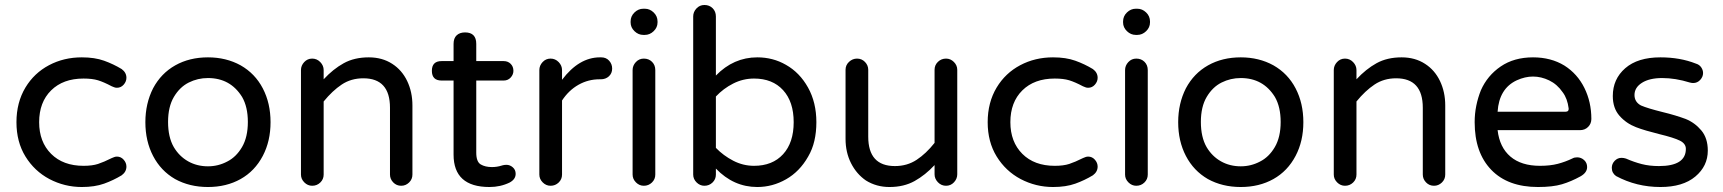

<svg xmlns="http://www.w3.org/2000/svg" viewBox="-20 -768 6910 770"><path d="M308 -18Q239 -18 178 -50Q118 -82 82 -140.5Q46 -199 46 -278Q46 -357 82 -417Q117 -475 176.5 -506.5Q236 -538 308 -538Q360 -538 397.5 -524.5Q435 -511 468 -491Q487 -477 487 -456Q487 -441 476 -428.5Q465 -416 449 -416Q443 -416 438 -418Q433 -420 428 -422Q396 -439 373 -446Q350 -453 315 -453Q233 -453 185 -405.5Q137 -358 137 -278Q137 -199 185 -151Q233 -103 315 -103Q350 -103 373 -110.5Q396 -118 428 -134Q433 -136 438 -138Q443 -140 449 -140Q465 -140 476 -127.5Q487 -115 487 -100Q487 -79 468 -65Q435 -45 397.5 -31.5Q360 -18 308 -18Z M814 -18Q740 -18 682 -50Q625 -83 594 -142.5Q563 -202 563 -278Q563 -353 594 -414Q626 -474 683 -506Q740 -538 814 -538Q887 -538 945 -506Q1003 -473 1034 -413.5Q1065 -354 1065 -278Q1065 -202 1034 -143Q1002 -82 945 -50Q888 -18 814 -18ZM814 -101Q855 -101 891 -120Q927 -138 950.5 -178Q974 -218 974 -279Q974 -339 951 -379Q904 -455 814 -455Q773 -455 737 -437Q701 -419 677.5 -379.5Q654 -340 654 -279Q654 -218 677 -178Q699 -141 734.5 -121Q770 -101 814 -101Z M1232 -23Q1214 -23 1200.5 -36.5Q1187 -50 1187 -68V-487Q1187 -505 1200 -519Q1213 -533 1232 -533Q1251 -533 1264.5 -519Q1278 -505 1278 -487V-450Q1316 -491 1358.5 -514.5Q1401 -538 1459 -538Q1513 -538 1553 -512Q1592 -487 1613 -443Q1634 -399 1634 -345V-68Q1634 -49 1620.5 -36Q1607 -23 1589 -23Q1570 -23 1557 -36.5Q1544 -50 1544 -68V-336Q1544 -454 1437 -454Q1388 -454 1350.5 -429Q1313 -404 1278 -361V-68Q1278 -49 1264.5 -36Q1251 -23 1232 -23Z M1943 -18Q1799 -18 1799 -148V-445H1751Q1712 -445 1712 -484Q1712 -523 1751 -523H1799V-592Q1799 -615 1811.5 -626.5Q1824 -638 1845 -638Q1890 -638 1890 -592V-523H2000Q2017 -523 2028 -512Q2039 -501 2039 -484Q2039 -469 2028 -457Q2017 -445 2000 -445H1890V-156Q1890 -119 1908 -108.5Q1926 -98 1953 -98Q1973 -98 1992 -104Q1994 -104 1995 -105Q1999 -106 2003 -106.5Q2007 -107 2011 -107Q2025 -107 2036.5 -97Q2048 -87 2048 -71Q2048 -49 2024 -36Q1987 -18 1943 -18Z M2188 -23Q2170 -23 2156.5 -36.5Q2143 -50 2143 -68V-487Q2143 -505 2156 -519Q2169 -533 2188 -533Q2207 -533 2220.5 -519Q2234 -505 2234 -487V-448Q2302 -538 2386 -538H2391Q2411 -538 2423 -524.5Q2435 -511 2435 -493Q2435 -474 2422 -462Q2409 -450 2389 -450H2384Q2339 -450 2300 -428Q2261 -406 2234 -365V-68Q2234 -49 2220.5 -36Q2207 -23 2188 -23Z M2560 -628Q2540 -628 2524.5 -643Q2509 -658 2509 -678V-682Q2509 -703 2524.5 -718Q2540 -733 2560 -733H2566Q2586 -733 2601.5 -718Q2617 -703 2617 -682V-678Q2617 -658 2601.5 -643Q2586 -628 2566 -628ZM2562 -23Q2544 -23 2530.5 -36.5Q2517 -50 2517 -68V-487Q2517 -505 2530 -519Q2543 -533 2562 -533Q2582 -533 2595 -520Q2608 -507 2608 -487V-68Q2608 -49 2594.5 -36Q2581 -23 2562 -23Z M3017 -18Q2922 -18 2851 -92V-68Q2851 -49 2837.5 -36Q2824 -23 2805 -23Q2787 -23 2773.5 -36.5Q2760 -50 2760 -68V-702Q2760 -720 2773 -734Q2786 -748 2805 -748Q2825 -748 2838 -735Q2851 -722 2851 -702V-465Q2922 -538 3017 -538Q3080 -538 3132 -508Q3187 -477 3220.5 -417Q3254 -357 3254 -278Q3254 -238 3246 -203.5Q3238 -169 3221 -140Q3187 -80 3132.5 -49Q3078 -18 3017 -18ZM3004 -103Q3078 -103 3120.5 -149.5Q3163 -196 3163 -278Q3163 -360 3120.5 -406.5Q3078 -453 3004 -453Q2960 -453 2920.5 -433Q2881 -413 2851 -381V-175Q2881 -144 2920.5 -123.5Q2960 -103 3004 -103Z M3547 -18Q3495 -18 3453 -44Q3415 -70 3393 -113.5Q3371 -157 3371 -211V-488Q3371 -507 3385 -520Q3399 -533 3417 -533Q3436 -533 3449 -519.5Q3462 -506 3462 -488V-220Q3462 -102 3569 -102Q3618 -102 3656 -127Q3694 -152 3728 -195V-488Q3728 -507 3741.5 -520Q3755 -533 3774 -533Q3792 -533 3805.5 -519.5Q3819 -506 3819 -488V-69Q3819 -51 3806 -37Q3793 -23 3774 -23Q3755 -23 3741.5 -37Q3728 -51 3728 -69V-106Q3691 -66 3648 -42Q3605 -18 3547 -18Z M4203 -18Q4134 -18 4073 -50Q4013 -82 3977 -140.5Q3941 -199 3941 -278Q3941 -357 3977 -417Q4012 -475 4071.5 -506.5Q4131 -538 4203 -538Q4255 -538 4292.5 -524.5Q4330 -511 4363 -491Q4382 -477 4382 -456Q4382 -441 4371 -428.5Q4360 -416 4344 -416Q4338 -416 4333 -418Q4328 -420 4323 -422Q4291 -439 4268 -446Q4245 -453 4210 -453Q4128 -453 4080 -405.5Q4032 -358 4032 -278Q4032 -199 4080 -151Q4128 -103 4210 -103Q4245 -103 4268 -110.5Q4291 -118 4323 -134Q4328 -136 4333 -138Q4338 -140 4344 -140Q4360 -140 4371 -127.5Q4382 -115 4382 -100Q4382 -79 4363 -65Q4330 -45 4292.5 -31.5Q4255 -18 4203 -18Z M4535 -628Q4515 -628 4499.5 -643Q4484 -658 4484 -678V-682Q4484 -703 4499.5 -718Q4515 -733 4535 -733H4541Q4561 -733 4576.5 -718Q4592 -703 4592 -682V-678Q4592 -658 4576.5 -643Q4561 -628 4541 -628ZM4537 -23Q4519 -23 4505.5 -36.5Q4492 -50 4492 -68V-487Q4492 -505 4505 -519Q4518 -533 4537 -533Q4557 -533 4570 -520Q4583 -507 4583 -487V-68Q4583 -49 4569.5 -36Q4556 -23 4537 -23Z M4956 -18Q4882 -18 4824 -50Q4767 -83 4736 -142.5Q4705 -202 4705 -278Q4705 -353 4736 -414Q4768 -474 4825 -506Q4882 -538 4956 -538Q5029 -538 5087 -506Q5145 -473 5176 -413.5Q5207 -354 5207 -278Q5207 -202 5176 -143Q5144 -82 5087 -50Q5030 -18 4956 -18ZM4956 -101Q4997 -101 5033 -120Q5069 -138 5092.5 -178Q5116 -218 5116 -279Q5116 -339 5093 -379Q5046 -455 4956 -455Q4915 -455 4879 -437Q4843 -419 4819.5 -379.5Q4796 -340 4796 -279Q4796 -218 4819 -178Q4841 -141 4876.5 -121Q4912 -101 4956 -101Z M5374 -23Q5356 -23 5342.5 -36.5Q5329 -50 5329 -68V-487Q5329 -505 5342 -519Q5355 -533 5374 -533Q5393 -533 5406.5 -519Q5420 -505 5420 -487V-450Q5458 -491 5500.5 -514.5Q5543 -538 5601 -538Q5655 -538 5695 -512Q5734 -487 5755 -443Q5776 -399 5776 -345V-68Q5776 -49 5762.5 -36Q5749 -23 5731 -23Q5712 -23 5699 -36.5Q5686 -50 5686 -68V-336Q5686 -454 5579 -454Q5530 -454 5492.5 -429Q5455 -404 5420 -361V-68Q5420 -49 5406.5 -36Q5393 -23 5374 -23Z M6148 -18Q6027 -18 5960.5 -87Q5894 -156 5894 -278Q5894 -312 5900.5 -344Q5907 -376 5919 -406Q5945 -465 5998.5 -501.5Q6052 -538 6128 -538Q6200 -538 6254 -505Q6306 -472 6334 -415.5Q6362 -359 6362 -291Q6362 -272 6349 -259Q6336 -246 6316 -246H5986Q5994 -177 6037.5 -140Q6081 -103 6156 -103Q6197 -103 6227.5 -111Q6258 -119 6287 -133Q6294 -137 6305 -137Q6321 -137 6333 -126Q6345 -115 6345 -98Q6345 -76 6319 -61Q6281 -40 6244 -29Q6207 -18 6148 -18ZM5986 -320H6259Q6272 -320 6271 -333Q6266 -373 6247 -398Q6225 -430 6193 -445.5Q6161 -461 6128 -461Q6096 -461 6063 -446Q5992 -413 5986 -320Z M6639 -18Q6543 -18 6461 -62Q6444 -74 6444 -95Q6444 -111 6455.5 -123Q6467 -135 6483 -135Q6492 -135 6501 -132Q6533 -118 6564 -110Q6595 -102 6633 -102Q6741 -102 6741 -171Q6741 -192 6717 -204Q6705 -210 6684.5 -216.5Q6664 -223 6635 -230Q6607 -237 6583 -244Q6559 -251 6541 -258Q6502 -273 6475 -303.5Q6448 -334 6448 -383Q6448 -451 6498 -494.5Q6548 -538 6639 -538Q6718 -538 6781 -513Q6795 -509 6802.5 -498Q6810 -487 6810 -475Q6810 -460 6798.5 -447.5Q6787 -435 6770 -435Q6768 -435 6764.5 -435.5Q6761 -436 6757 -437Q6699 -455 6646 -455Q6595 -455 6565 -436Q6535 -417 6535 -387Q6535 -359 6561 -345Q6575 -339 6596.5 -332.5Q6618 -326 6646 -319Q6675 -312 6698 -305Q6721 -298 6740 -291Q6777 -276 6803 -245Q6829 -214 6829 -164Q6829 -102 6779 -60Q6729 -18 6639 -18Z"/></svg>

Font: Huninn
Style: Regular
Weight: 400
Designer: justfont
Foundry: justfont
Version: Version 1.003